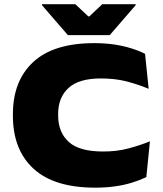

<svg xmlns="http://www.w3.org/2000/svg" viewBox="-20 -865 770 908"><path d="M430.5 22.5Q236 22.5 138.5 -67.2Q41 -157 41 -317.5V-325.5Q41 -482.5 137.2 -571.8Q233.5 -661 426 -661Q475.5 -661 518.5 -654.8Q561.5 -648.5 598.2 -637.2Q635 -626 666 -610.5L683 -445Q635.5 -465 580.8 -479.5Q526 -494 457 -494Q353 -494 304 -449Q255 -404 255 -326.5V-318.5Q255 -240 304.8 -194.2Q354.5 -148.5 468 -148.5Q533 -148.5 587.2 -163Q641.5 -177.5 689 -196.5L672 -27.5Q642 -13 605.2 -1.5Q568.5 10 524.8 16.2Q481 22.5 430.5 22.5ZM301 -699 178.5 -840.5V-845H336.5L397.5 -787.5H402.5L463.5 -845H621.5V-840.5L499 -699Z"/></svg>

Font: Anek Latin Expanded ExtraBold
Style: Regular
Weight: 800
Width: 7
Designer: Yesha Goshar
Foundry: Ek Type
Version: Version 1.003